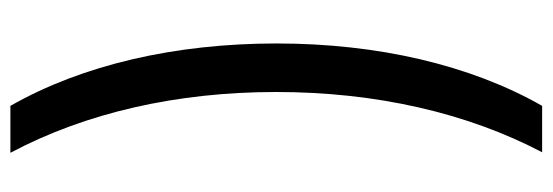

<svg xmlns="http://www.w3.org/2000/svg" viewBox="-358 -514 1037 360"><g transform="rotate(-90 160.0 -333.5)"><path d="M55 165H142C219 30 259 -144 259 -333C259 -523 219 -697 142 -832H54C129 -691 168 -520 168 -334C168 -147 129 24 55 165Z"/></g></svg>

Font: Noto Sans Devanagari UI ExtraCondensed Medium
Style: Regular
Weight: 500
Width: 2
Designer: Jelle Bosma - Monotype Design Team
Foundry: Monotype Imaging Inc.
Version: Version 2.003